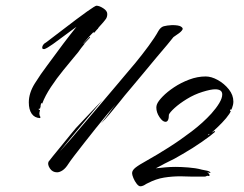

<svg xmlns="http://www.w3.org/2000/svg" viewBox="-20 -652 856 673"><path d="M180 -48Q164 -48 155 -61.5Q146 -75 150 -85Q151 -87 164.5 -103.5Q178 -120 196 -142Q214 -164 228.5 -182Q243 -200 246 -203Q258 -216 277.5 -236.5Q297 -257 315 -276Q333 -295 339 -301Q332 -292 311.5 -268Q291 -244 266.5 -214.5Q242 -185 220.5 -159Q199 -133 189 -120Q202 -134 227 -163Q252 -192 282 -227.5Q312 -263 341 -297Q370 -331 390.5 -355.5Q411 -380 417 -387Q432 -404 455 -432Q478 -460 500.5 -490.5Q523 -521 535 -543Q543 -557 554 -560Q565 -563 583 -564Q606 -564 614 -559Q622 -554 620 -549Q616 -541 603 -532.5Q590 -524 588 -522Q583 -515 566.5 -495.5Q550 -476 528 -450Q506 -424 484 -397Q462 -370 443.5 -348.5Q425 -327 417 -317Q412 -311 397 -292Q382 -273 364.5 -252.5Q347 -232 334 -219Q350 -239 357 -248.5Q364 -258 369.5 -265.5Q375 -273 385 -286Q374 -273 355.5 -251Q337 -229 315.5 -202Q294 -175 274 -149.5Q254 -124 239.5 -105Q225 -86 220 -78Q210 -62 199.5 -55Q189 -48 180 -48ZM120 -238Q101 -239 91 -253.5Q81 -268 81 -293Q81 -326 102 -359.5Q123 -393 145 -422Q177 -466 202 -499Q227 -532 248 -558Q241 -553 230 -545Q219 -537 207 -528Q186 -512 165.5 -497.5Q145 -483 136 -480H133Q128 -480 128 -485Q128 -492 135 -499Q143 -504 157.5 -515.5Q172 -527 191 -541Q256 -591 285 -611.5Q314 -632 318 -632Q328 -632 342 -623Q356 -614 356 -603Q356 -593 351.5 -586Q347 -579 326 -556Q325 -554 325 -554H323L324 -553Q324 -553 324 -553V-552Q321 -550 317 -545L315 -546L317 -545L310 -537L307 -539Q299 -531 289.5 -520.5Q280 -510 272 -500L274 -499L273 -500L294 -523L296 -521L275 -498H276Q270 -491 264.5 -483.5Q259 -476 254 -469Q251 -465 239 -451Q225 -434 202 -406Q179 -378 158.5 -347Q138 -316 128 -289L125 -291Q123 -286 122 -282L123 -281V-279H122Q121 -279 121 -278H122L120 -270V-271H116V-267H120V-265Q118 -257 118 -254Q118 -247 122 -241ZM472 1Q466 1 459 -8Q452 -17 447.5 -28Q443 -39 443 -45Q443 -55 455 -64.5Q467 -74 496 -90Q530 -109 571 -135Q612 -161 652 -191.5Q692 -222 721 -254Q738 -273 748.5 -290.5Q759 -308 759 -321Q759 -339 734 -339Q719 -339 690 -330Q661 -321 635 -305Q609 -289 592 -273.5Q575 -258 572 -250Q572 -225 560 -225Q550 -225 539 -241.5Q528 -258 528 -275Q528 -278 528.5 -280.5Q529 -283 530 -286Q534 -297 550 -313.5Q566 -330 590 -346Q614 -362 643 -373Q672 -384 701 -384Q721 -384 743.5 -371.5Q766 -359 782 -339Q798 -319 798 -296Q798 -285 793 -272Q793 -272 792.5 -271.5Q792 -271 792 -271V-269H790L791 -268L790 -267L788 -269Q787 -266 786 -264L789 -262L784 -253Q774 -238 758 -221.5Q742 -205 722 -187Q730 -192 732 -193L734 -190Q721 -178 688 -155Q655 -132 620 -112Q605 -103 592 -96Q579 -89 568 -84Q562 -81 557 -78.5Q552 -76 547 -73L526 -62Q543 -64 560.5 -65.5Q578 -67 596 -67Q614 -67 640 -65Q666 -63 685 -58Q685 -58 686.5 -57.5Q688 -57 689 -57Q696 -56 706.5 -53.5Q717 -51 718 -46H716Q712 -46 706 -49Q710 -46 713 -42Q716 -38 714 -36L711 -35Q708 -37 704 -35Q702 -33 697 -33H651Q641 -33 631.5 -33.5Q622 -34 613 -34Q583 -34 555 -29.5Q527 -25 498 -10L492 -7Q488 -4 482.5 -1.5Q477 1 472 1ZM708 -178Q710 -178 714 -181L713 -183Q710 -180 708 -178Z"/></svg>

Font: Smooch
Style: Regular
Weight: 400
Designer: Robert E. Leuschke
Foundry: Robert E. Leuschke
Version: Version 1.010; ttfautohint (v1.8.3)